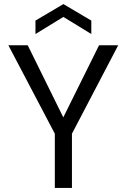

<svg xmlns="http://www.w3.org/2000/svg" viewBox="-20 -922 620 942"><path d="M249 0V-266L21 -700H116L298 -331H283L466 -700H560L333 -266V0ZM154 -755V-821L291 -902L428 -821V-755L291 -839Z"/></svg>

Font: DM Sans 12pt
Style: Regular
Weight: 400
Version: Version 4.004;gftools[0.9.30]